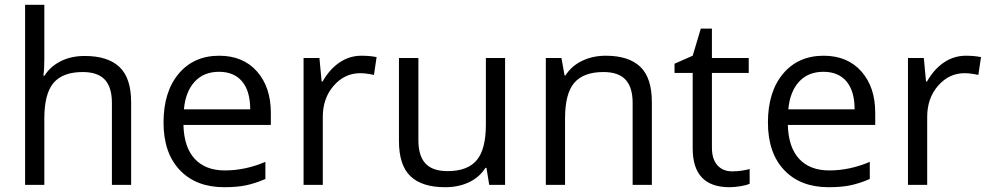

<svg xmlns="http://www.w3.org/2000/svg" viewBox="-20 -780 4173 810"><path d="M452.1 0V-346.2Q452.1 -411.6 422.4 -443.8Q392.6 -476.1 329.1 -476.1Q244.6 -476.1 205.8 -430.2Q167 -384.3 167 -279.8V0H85.9V-759.8H167V-529.8Q167 -488.3 163.1 -460.9H168Q191.9 -499.5 236.1 -521.7Q280.3 -543.9 336.9 -543.9Q435.1 -543.9 484.1 -497.3Q533.2 -450.7 533.2 -349.1V0Z M925.8 9.8Q807.1 9.8 738.5 -62.5Q669.9 -134.8 669.9 -263.2Q669.9 -392.6 733.6 -468.8Q797.4 -544.9 904.8 -544.9Q1005.4 -544.9 1064 -478.8Q1122.6 -412.6 1122.6 -304.2V-252.9H753.9Q756.3 -158.7 801.5 -109.9Q846.7 -61 928.7 -61Q1015.1 -61 1099.6 -97.2V-24.9Q1056.6 -6.3 1018.3 1.7Q980 9.8 925.8 9.8ZM903.8 -477.1Q839.4 -477.1 801 -435.1Q762.7 -393.1 755.9 -318.8H1035.6Q1035.6 -395.5 1001.5 -436.3Q967.3 -477.1 903.8 -477.1Z M1504.9 -544.9Q1540.5 -544.9 1568.8 -539.1L1557.6 -463.9Q1524.4 -471.2 1499 -471.2Q1434.1 -471.2 1387.9 -418.5Q1341.8 -365.7 1341.8 -287.1V0H1260.7V-535.2H1327.6L1336.9 -436H1340.8Q1370.6 -488.3 1412.6 -516.6Q1454.6 -544.9 1504.9 -544.9Z M1745.1 -535.2V-188Q1745.1 -122.6 1774.9 -90.3Q1804.7 -58.1 1868.2 -58.1Q1952.1 -58.1 1991 -104Q2029.8 -149.9 2029.8 -253.9V-535.2H2110.8V0H2043.9L2032.2 -71.8H2027.8Q2002.9 -32.2 1958.7 -11.2Q1914.6 9.8 1857.9 9.8Q1760.3 9.8 1711.7 -36.6Q1663.1 -83 1663.1 -185.1V-535.2Z M2648.9 0V-346.2Q2648.9 -411.6 2619.1 -443.8Q2589.4 -476.1 2525.9 -476.1Q2441.9 -476.1 2402.8 -430.7Q2363.8 -385.3 2363.8 -280.8V0H2282.7V-535.2H2348.6L2361.8 -461.9H2365.7Q2390.6 -501.5 2435.5 -523.2Q2480.5 -544.9 2535.6 -544.9Q2632.3 -544.9 2681.2 -498.3Q2730 -451.7 2730 -349.1V0Z M3069.3 -57.1Q3090.8 -57.1 3110.8 -60.3Q3130.9 -63.5 3142.6 -66.9V-4.9Q3129.4 1.5 3103.8 5.6Q3078.1 9.8 3057.6 9.8Q2902.3 9.8 2902.3 -153.8V-472.2H2825.7V-511.2L2902.3 -544.9L2936.5 -659.2H2983.4V-535.2H3138.7V-472.2H2983.4V-157.2Q2983.4 -108.9 3006.3 -83Q3029.3 -57.1 3069.3 -57.1Z M3475.6 9.8Q3356.9 9.8 3288.3 -62.5Q3219.7 -134.8 3219.7 -263.2Q3219.7 -392.6 3283.4 -468.8Q3347.2 -544.9 3454.6 -544.9Q3555.2 -544.9 3613.8 -478.8Q3672.4 -412.6 3672.4 -304.2V-252.9H3303.7Q3306.2 -158.7 3351.3 -109.9Q3396.5 -61 3478.5 -61Q3564.9 -61 3649.4 -97.2V-24.9Q3606.4 -6.3 3568.1 1.7Q3529.8 9.8 3475.6 9.8ZM3453.6 -477.1Q3389.2 -477.1 3350.8 -435.1Q3312.5 -393.1 3305.7 -318.8H3585.4Q3585.4 -395.5 3551.3 -436.3Q3517.1 -477.1 3453.6 -477.1Z M4054.7 -544.9Q4090.3 -544.9 4118.7 -539.1L4107.4 -463.9Q4074.2 -471.2 4048.8 -471.2Q3983.9 -471.2 3937.7 -418.5Q3891.6 -365.7 3891.6 -287.1V0H3810.5V-535.2H3877.4L3886.7 -436H3890.6Q3920.4 -488.3 3962.4 -516.6Q4004.4 -544.9 4054.7 -544.9Z"/></svg>

Font: f0_46825 
Style: Regular
Weight: 400
Foundry: Ascender Corporation
Version: Version 1.10